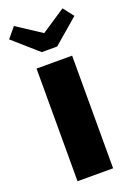

<svg xmlns="http://www.w3.org/2000/svg" viewBox="-176 -855 634 913"><g transform="rotate(-20 141.0 -398.5)"><path d="M179 -635 306 -744 265 -797 143 -716 19 -797 -24 -745 101 -635ZM51 0H231V-570H51Z"/></g></svg>

Font: FilmFarsi Display
Style: Regular
Weight: 400
Designer: Borna Izadpanah
Foundry: Borna Izadpanah
Version: Version 1.000;PS 001.000;hotconv 1.0.88;makeotf.lib2.5.64775